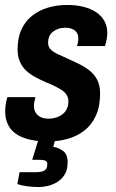

<svg xmlns="http://www.w3.org/2000/svg" viewBox="-20 -559 467 775"><path d="M174 12Q129 12 96 3.5Q63 -5 42 -20.5Q21 -36 11 -58.5Q1 -81 1 -108Q1 -123 3 -137.5Q5 -152 10 -167H123Q120 -156 118.5 -147.5Q117 -139 117 -131Q117 -115 124.5 -103.5Q132 -92 145 -86Q158 -80 177 -80Q192 -80 206.5 -84.5Q221 -89 232 -97.5Q243 -106 249.5 -119Q256 -132 256 -150Q256 -166 248 -177.5Q240 -189 227 -197Q214 -205 197.5 -213Q181 -221 163 -228Q143 -237 123 -247.5Q103 -258 87 -272.5Q71 -287 61 -308.5Q51 -330 51 -359Q51 -407 67 -441Q83 -475 111 -496.5Q139 -518 174.5 -528.5Q210 -539 251 -539Q287 -539 317 -531.5Q347 -524 368.5 -509.5Q390 -495 401.5 -474Q413 -453 413 -426Q413 -412 410 -397.5Q407 -383 404 -373H291Q295 -388 295.5 -394.5Q296 -401 296 -405Q296 -419 289.5 -428Q283 -437 271.5 -442Q260 -447 244 -447Q228 -447 215 -442.5Q202 -438 192.5 -430Q183 -422 178.5 -411Q174 -400 174 -387Q174 -370 185 -359Q196 -348 214.5 -340Q233 -332 254 -322Q276 -312 298.5 -301Q321 -290 340.5 -275Q360 -260 372 -237.5Q384 -215 384 -182Q384 -129 367 -92Q350 -55 320.5 -32Q291 -9 253 1.5Q215 12 174 12ZM137 196Q114 196 90.5 193Q67 190 50 184L59 136H126Q147 136 159 129.5Q171 123 171 103Q171 93 163 89.5Q155 86 138 86H110L144 -24H210L195 34Q214 36 233.5 49.5Q253 63 253 95Q253 127 240.5 146.5Q228 166 209 177Q190 188 170.5 192Q151 196 137 196Z"/></svg>

Font: Archivo Condensed
Style: Bold Italic
Weight: 700
Width: 3
Italic angle: -10°
Designer: Hector Gatti
Foundry: Omnibus-Type
Version: Version 2.001